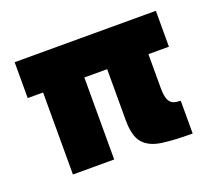

<svg xmlns="http://www.w3.org/2000/svg" viewBox="-87 -578 795 704"><g transform="rotate(-20 310.5 -225.5)"><path d="M30 -460H581V-320H501V-189Q501 -156 508 -141.5Q515 -127 527 -123Q539 -119 554 -119V9Q483 9 435.5 2.5Q388 -4 364 -31Q340 -58 340 -121V-320H251V0H90V-320H30Z"/></g></svg>

Font: Jost* Heavy
Style: Regular
Weight: 800
Version: Version 3.7